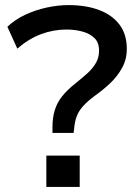

<svg xmlns="http://www.w3.org/2000/svg" viewBox="-20 -734 542 754"><path d="M186 -212V-234Q186 -271 195 -301Q204 -331 224.5 -356.5Q245 -382 278 -408Q302 -427 323 -446Q344 -465 356.5 -486.5Q369 -508 369 -535Q369 -567 351 -584.5Q333 -602 304 -610Q275 -618 241 -618Q190 -618 141.5 -600Q93 -582 48 -543L9 -629Q40 -658 80 -676.5Q120 -695 164 -704.5Q208 -714 249 -714Q318 -714 369.5 -694.5Q421 -675 449.5 -637Q478 -599 478 -542Q478 -501 459.5 -467.5Q441 -434 413 -407.5Q385 -381 354 -359Q324 -337 306.5 -317.5Q289 -298 281 -276.5Q273 -255 271 -227L269 -212ZM162 0V-123H293V0Z"/></svg>

Font: Nunito Sans 7pt SemiBold
Style: Regular
Weight: 600
Designer: Vernon Adams
Foundry: Vernon Adams
Version: Version 3.101;gftools[0.9.27]